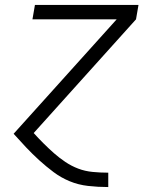

<svg xmlns="http://www.w3.org/2000/svg" viewBox="-20 -540 640 775"><path d="M416 215Q375 215 335.5 210.5Q296 206 261 191.5Q226 177 196 154.5Q166 132 138.5 107Q111 82 85.5 55Q60 28 35 0L451 -462H111L121 -520H539L529 -462L116 -3Q135 18 155.5 38.5Q176 59 197.5 78Q219 97 243.5 113.5Q268 130 295.5 140.5Q323 151 354 154Q385 157 416 157H417V215Z"/></svg>

Font: Iosevka SS04 Light Extended
Style: Italic
Weight: 300
Width: 7
Italic angle: -9°
Monospace: yes
Designer: Belleve Invis
Foundry: Belleve Invis
Version: Version 19.0.0; ttfautohint (v1.8.4)